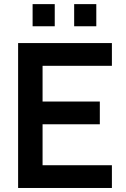

<svg xmlns="http://www.w3.org/2000/svg" viewBox="-20 -934 626 954"><path d="M348.5 -803.5V-913.5H458.5V-803.5ZM142 -803.5V-913.5H252V-803.5ZM70 0V-720H536V-607H191.5V-429.5H476V-316.5H191.5V-113H536V0Z"/></svg>

Font: Vela Sans Bd
Style: Bold
Weight: 700
Designer: Principal design: Mikhail Sharanda - project Manrope.
Design modification: Ravid Balaliev
Foundry: Mikhail Sharanda
Version: Version 1.001